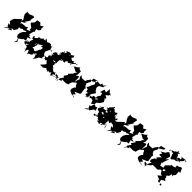

<svg xmlns="http://www.w3.org/2000/svg" viewBox="500 -3092 5295 5295"><g transform="rotate(45 3147.0 -445.0)"><path d="M272 -283 285 -285 368 -290 411 -324 453 -314 533 -355 523 -313 478 -274 431 -187V-127L421 -133L445 -71L501 -43L525 11L493 112L555 32L513 -55L607 -117L610 -140L699 -156L670 -257L766 -284L662 -311L689 -343L641 -344L674 -480L699 -494L678 -585L751 -605L786 -663L767 -691L774 -782L690 -729L630 -794L528 -777L516 -682L444 -604L479 -569L555 -514L569 -440L534 -461L606 -431L497 -383L480 -463L430 -424L358 -423L265 -407L271 -361L241 -432L293 -461L369 -510L305 -499L342 -544L406 -650L386 -647L410 -771L367 -787L259 -742L273 -740L151 -746L169 -759L161 -657L196 -582L211 -567L247 -507L228 -460L206 -503L69 -374L59 -357V-374L27 -313L5 -227L92 -151L24 -164L61 -80L135 -59L149 -72L73 -56L9 33L113 -56L165 -78L218 -105L224 -81L119 -19L202 -128H261L324 -232L305 -254L312 -289L281 -324Z M952 -256C963 -296 933 -272 994 -352C1000 -288 1008 -285 994 -338C998 -313 1056 -350 1034 -332C1064 -369 1067 -358 1137 -399C1112 -359 1152 -404 1102 -329C1181 -361 1165 -335 1175 -362C1178 -270 1152 -256 1162 -271C1170 -261 1144 -266 1121 -195C1124 -184 1091 -140 1076 -142C1132 -186 1107 -123 1080 -137C1079 -120 1031 -73 1101 -145C1048 -117 1041 -107 1025 -156C977 -145 937 -165 964 -164C946 -137 951 -97 976 -157C978 -85 968 -162 979 -147C934 -167 989 -197 989 -197C970 -245 1043 -293 978 -345L960 -239ZM1398 -454C1343 -466 1396 -444 1343 -470C1364 -490 1351 -531 1319 -462C1354 -515 1302 -557 1384 -576C1310 -549 1328 -516 1254 -564C1263 -496 1240 -560 1251 -469C1287 -527 1298 -548 1263 -572C1190 -585 1161 -543 1142 -540C1129 -560 1069 -591 1075 -591C1026 -595 1089 -559 1075 -530C1051 -549 984 -513 996 -549C1041 -535 985 -534 926 -462C1021 -440 960 -470 1025 -482C968 -514 991 -563 996 -543C1000 -547 986 -499 1001 -542C956 -449 973 -464 906 -398C994 -451 931 -410 947 -462C962 -431 913 -506 951 -495C888 -472 909 -495 875 -472C934 -454 832 -402 841 -396C799 -374 833 -444 814 -373C764 -422 816 -399 788 -433C790 -400 735 -400 786 -330C766 -292 852 -361 824 -284C825 -300 848 -325 824 -316C774 -194 778 -230 818 -203C740 -200 778 -183 704 -162C721 -204 790 -210 767 -173C686 -160 698 -96 677 -118C751 -51 809 -55 766 -126C770 -113 842 -128 824 -156C873 -134 811 -187 830 -115C811 -165 796 -55 796 -55C853 -51 822 -87 849 -34C829 -37 871 10 847 35C830 3 846 0 831 27C913 5 861 91 885 88C894 24 911 -20 920 -22C957 -25 948 -33 991 104C965 28 1076 36 1104 -17C1084 -46 1077 -69 1129 -45C1113 -85 1130 -95 1180 -115C1177 -62 1136 -71 1127 -35L1160 -86L1192 -1L1191 66L1263 -36L1262 -27L1280 -80L1373 -132L1342 -158L1366 -207L1314 -254L1290 -322L1336 -423L1398 -474L1414 -468L1431 -550L1407 -417Z M2012 -19 2091 -96 2054 -67C2067 -72 2054 -50 2059 -74C1985 -74 1990 -125 2004 -96C1934 -98 1951 -126 1942 -53C1872 -103 1932 -109 1924 -121C1834 -60 1844 -92 1769 -140C1751 -148 1789 -181 1773 -116C1776 -109 1753 -175 1828 -107C1733 -192 1724 -183 1696 -211C1692 -171 1699 -183 1706 -191C1718 -226 1714 -235 1740 -221C1681 -280 1742 -291 1709 -304C1715 -322 1626 -278 1699 -327C1643 -259 1694 -287 1605 -314C1653 -314 1692 -345 1728 -289C1751 -379 1702 -401 1729 -396C1737 -332 1732 -346 1742 -444C1800 -464 1798 -419 1779 -489C1769 -442 1744 -480 1715 -488C1709 -485 1798 -423 1746 -474C1775 -479 1820 -532 1729 -609C1717 -596 1799 -579 1764 -573C1764 -560 1729 -547 1762 -498C1808 -471 1761 -466 1862 -539C1783 -481 1801 -478 1889 -480C1855 -537 1905 -554 1924 -567C1948 -535 1959 -546 2055 -610C2053 -546 1956 -585 2002 -577L2032 -551L2066 -615L2168 -708C2170 -672 2193 -658 2096 -695C2124 -676 2079 -659 2095 -642C2110 -676 2073 -682 2045 -621C2108 -604 2049 -678 2040 -591C2085 -638 2035 -689 2065 -700C1952 -635 1996 -693 1948 -685C1948 -726 1886 -674 1964 -764C1963 -786 1930 -772 1942 -810C1900 -793 1903 -771 1861 -761C1827 -712 1845 -685 1865 -717C1792 -700 1856 -694 1846 -781C1745 -796 1772 -759 1694 -750C1742 -720 1734 -709 1751 -727C1711 -726 1713 -633 1664 -654C1691 -653 1709 -717 1665 -698C1640 -681 1697 -677 1633 -646C1647 -618 1575 -528 1650 -564C1650 -564 1654 -513 1655 -564C1620 -520 1611 -553 1600 -611C1645 -553 1682 -572 1625 -530C1627 -521 1581 -485 1595 -525C1597 -467 1569 -540 1571 -511C1524 -575 1551 -490 1557 -526C1510 -519 1517 -527 1461 -438C1515 -423 1495 -422 1507 -457C1527 -381 1439 -394 1450 -391C1492 -436 1449 -385 1486 -418C1469 -391 1508 -384 1494 -318C1484 -381 1456 -344 1433 -301C1484 -236 1402 -214 1354 -248C1400 -168 1415 -235 1411 -161C1435 -172 1468 -164 1477 -135C1447 -178 1489 -204 1524 -138C1489 -152 1567 -129 1556 -89C1503 -111 1562 -73 1572 -111C1566 -102 1490 -9 1447 35C1558 49 1514 2 1547 43C1653 -29 1663 -37 1598 -56C1668 23 1669 -9 1691 -8C1674 -32 1615 49 1710 -16C1641 -36 1713 18 1706 30C1704 44 1739 26 1739 -38C1728 33 1811 4 1813 -46C1813 -46 1826 32 1867 47C1843 63 1880 26 1895 8C1901 -30 1902 16 1875 -24C1969 -77 1920 -40 1961 -61C1975 -30 1968 -75 1992 -51C2059 -1 2025 12 2082 27C2019 28 2050 15 2015 -22C2054 -14 2075 -31 2034 -47C2008 -22 1997 -13 1881 12L2025 -43Z M2717 -1 2660 -22 2719 -78 2649 -111 2784 -171 2809 -199 2782 -365 2804 -382 2733 -448 2737 -474 2707 -488 2774 -627 2752 -650 2763 -739 2889 -772 2888 -810 2898 -729 2783 -652 2728 -666 2659 -571 2644 -519 2631 -525 2522 -517 2461 -570V-505L2502 -452L2478 -389L2456 -302L2451 -336L2452 -453L2434 -498L2347 -452L2375 -512L2374 -626L2292 -656L2290 -697L2213 -633L2169 -613L2093 -522L2153 -585L2266 -522L2328 -528L2285 -489L2264 -432L2169 -335L2193 -311L2120 -205L2166 -185L2096 -87L2102 -45L2088 24L2074 -18L2189 -77L2153 -106H2305L2372 -130L2379 -124L2390 -179L2414 -247L2519 -333C2543 -294 2568 -257 2590 -216L2586 -265L2530 -327L2491 -353L2534 -303L2552 -259L2614 -187L2629 -138L2620 -231L2555 -184L2553 -177L2529 -107L2540 -50L2636 -4L2694 -2L2713 -13L2769 29L2687 -6Z M3426 -732 3378 -776 3367 -760 3284 -849 3272 -709 3188 -735 3149 -599 3211 -624 3232 -542 3177 -457 3181 -393C3260 -449 3269 -423 3203 -367C3177 -361 3211 -443 3091 -396C3093 -361 3116 -384 3058 -335C3015 -353 2986 -324 3011 -350C3005 -440 3043 -384 3004 -486C3005 -468 3011 -453 3018 -387L3094 -502L3044 -531L3006 -601L2996 -598L3000 -678L3024 -706L3119 -754V-780L3147 -856L3085 -788L3030 -810L3008 -752L2887 -762L2847 -740L2897 -648L2840 -537L2823 -484C2819 -455 2817 -515 2795 -429C2849 -407 2883 -420 2853 -436C2865 -372 2865 -396 2864 -324C2874 -384 2859 -315 2940 -356C2881 -267 2904 -249 2991 -269C2976 -259 2939 -250 2998 -268C2923 -224 2936 -221 2977 -231C3001 -274 3027 -221 3009 -339L3065 -280L3093 -309L3163 -294L3205 -195L3280 -263C3268 -224 3257 -186 3245 -147L3203 -141L3253 -23L3147 25L3256 -64L3261 -34L3295 -32L3369 -141L3427 -150L3392 -257L3393 -250L3343 -224L3328 -238L3272 -255L3285 -290L3283 -321L3359 -382L3419 -477L3380 -551L3350 -576L3378 -571L3398 -600L3315 -649L3390 -705L3377 -724Z M3654 -317C3654 -297 3648 -320 3611 -389C3691 -344 3626 -363 3708 -371C3743 -442 3701 -412 3728 -457C3745 -395 3739 -354 3669 -318C3671 -369 3723 -335 3781 -360C3759 -294 3775 -355 3795 -370C3772 -309 3802 -285 3746 -301C3799 -298 3811 -309 3866 -291C3895 -279 3906 -273 3944 -322L3899 -328L3811 -395L3748 -348L3729 -412L3656 -321ZM3860 -173C3790 -204 3794 -181 3834 -129C3836 -174 3848 -133 3738 -183C3721 -157 3693 -156 3671 -206C3684 -207 3682 -120 3666 -173C3639 -138 3678 -140 3728 -220C3643 -234 3608 -206 3614 -199C3650 -186 3610 -247 3562 -235C3637 -296 3565 -263 3602 -265L3627 -261L3623 -273L3696 -163V-201L3793 -158L3851 -231L3936 -168L3943 -192C3957 -248 3992 -229 4018 -187C3983 -214 4043 -215 4052 -262C4041 -236 4037 -247 4038 -294C4112 -343 4076 -367 4000 -331C3999 -384 4057 -377 4007 -421C4001 -431 3961 -387 4011 -367C3977 -384 3903 -397 3955 -419C3917 -456 3950 -426 3912 -406C3897 -429 3891 -462 3902 -472C3922 -435 3959 -419 3902 -495C3913 -461 3929 -589 3846 -495C3789 -500 3778 -555 3765 -576C3800 -515 3762 -571 3774 -545C3697 -519 3772 -602 3714 -537C3770 -571 3756 -578 3728 -601C3738 -599 3702 -554 3628 -479V-452C3649 -478 3666 -473 3598 -436C3572 -475 3590 -386 3605 -430C3658 -401 3647 -369 3622 -359C3532 -349 3560 -329 3527 -354C3549 -391 3502 -349 3528 -409C3504 -350 3465 -339 3467 -356C3428 -294 3421 -342 3426 -277C3414 -333 3423 -325 3467 -346C3514 -351 3435 -306 3473 -319C3441 -257 3461 -291 3439 -289C3413 -198 3488 -217 3421 -199C3494 -234 3514 -168 3563 -194C3573 -217 3521 -216 3522 -158C3536 -117 3557 -100 3581 -85C3519 -119 3538 -36 3487 -23C3487 -23 3443 -39 3464 -72C3525 -62 3501 -80 3566 -125C3559 -108 3493 -24 3586 -71C3586 -85 3641 -28 3637 -73C3596 -49 3617 -16 3684 -26C3605 42 3695 0 3676 43C3678 -2 3697 34 3755 41C3757 -16 3772 -9 3748 -13C3806 -33 3790 -24 3827 -17C3762 7 3785 28 3815 25C3817 -47 3884 -7 3885 -110C3877 -90 3971 -83 3895 -36C3948 -10 3918 -12 3957 -13C3884 45 3960 -35 3914 -55C3926 -36 3931 -43 3930 -82L3857 -86L3871 -159L3870 -239L3832 -285L3823 -173L3910 -195Z M4286 -283 4299 -285 4382 -290 4425 -324 4467 -314 4547 -355 4537 -313 4492 -274 4445 -187V-127L4435 -133L4459 -71L4515 -43L4539 11L4507 112L4569 32L4527 -55L4621 -117L4624 -140L4713 -156L4684 -257L4780 -284L4676 -311L4703 -343L4655 -344L4688 -480L4713 -494L4692 -585L4765 -605L4800 -663L4781 -691L4788 -782L4704 -729L4644 -794L4542 -777L4530 -682L4458 -604L4493 -569L4569 -514L4583 -440L4548 -461L4620 -431L4511 -383L4494 -463L4444 -424L4372 -423L4279 -407L4285 -361L4255 -432L4307 -461L4383 -510L4319 -499L4356 -544L4420 -650L4400 -647L4424 -771L4381 -787L4273 -742L4287 -740L4165 -746L4183 -759L4175 -657L4210 -582L4225 -567L4261 -507L4242 -460L4220 -503L4083 -374L4073 -357V-374L4041 -313L4019 -227L4106 -151L4038 -164L4075 -80L4149 -59L4163 -72L4087 -56L4023 33L4127 -56L4179 -78L4232 -105L4238 -81L4133 -19L4216 -128H4275L4338 -232L4319 -254L4326 -289L4295 -324Z M5344 -1 5287 -22 5346 -78 5276 -111 5411 -171 5436 -199 5409 -365 5431 -382 5360 -448 5364 -474 5334 -488 5401 -627 5379 -650 5390 -739 5516 -772 5515 -810 5525 -729 5410 -652 5355 -666 5286 -571 5271 -519 5258 -525 5149 -517 5088 -570V-505L5129 -452L5105 -389L5083 -302L5078 -336L5079 -453L5061 -498L4974 -452L5002 -512L5001 -626L4919 -656L4917 -697L4840 -633L4796 -613L4720 -522L4780 -585L4893 -522L4955 -528L4912 -489L4891 -432L4796 -335L4820 -311L4747 -205L4793 -185L4723 -87L4729 -45L4715 24L4701 -18L4816 -77L4780 -106H4932L4999 -130L5006 -124L5017 -179L5041 -247L5146 -333C5170 -294 5195 -257 5217 -216L5213 -265L5157 -327L5118 -353L5161 -303L5179 -259L5241 -187L5256 -138L5247 -231L5182 -184L5180 -177L5156 -107L5167 -50L5263 -4L5321 -2L5340 -13L5396 29L5314 -6Z M6015 -918C6055 -889 6023 -897 6035 -851C5979 -883 6005 -845 5935 -846C5982 -779 5945 -766 6036 -769C6033 -777 5944 -756 5967 -826C5911 -783 5950 -799 5919 -829C5928 -850 5900 -911 5846 -919C5840 -892 5927 -948 5904 -958C5872 -972 5849 -916 5847 -1002L5812 -917L5802 -938L5755 -889L5663 -856L5633 -855C5670 -841 5662 -864 5678 -853C5618 -808 5699 -821 5625 -812C5660 -873 5676 -872 5739 -818C5734 -859 5714 -854 5777 -824C5743 -815 5814 -731 5813 -676C5855 -793 5781 -749 5806 -685C5846 -735 5751 -683 5855 -676C5850 -702 5968 -748 5906 -737C6008 -715 6027 -790 6033 -810C6049 -756 6034 -784 5997 -808C6011 -774 6023 -771 5939 -786C6058 -827 5999 -753 6077 -837C6013 -796 6023 -774 6069 -779C6031 -801 6091 -849 6148 -908C6118 -902 6075 -895 6162 -936C6161 -920 6183 -911 6163 -866L6191 -928L6141 -944L6076 -935L6059 -932L5983 -923L5978 -937ZM6066 -3 6052 -81 6147 -134 6148 -155 6105 -180 6104 -226 6042 -295 6051 -253 6130 -311 6152 -401 6209 -366 6199 -411 6246 -461 6234 -593 6294 -580 6238 -700 6251 -705 6204 -718 6137 -680 6080 -667 6091 -598 6014 -574 5954 -579 5971 -562 5866 -459 5853 -439 5837 -467 5862 -364 5755 -339 5723 -438 5752 -437 5754 -483 5813 -642 5732 -562 5775 -698 5747 -735 5676 -777 5641 -752 5612 -696 5485 -620 5564 -618 5526 -561 5533 -530 5631 -535 5524 -430 5565 -387 5513 -380 5457 -279 5473 -217 5532 -236 5462 -92 5523 -57 5473 -75 5475 -26 5384 -99 5395 -124 5502 -104 5577 -173 5598 -210H5675L5736 -209L5793 -212L5839 -272L5907 -265L5889 -337L6001 -378L5957 -396L5944 -304L5876 -275L5937 -184L5991 -180L5892 -93L6019 -46L5995 -41L6028 16L6143 -5L6160 39L6116 52L6111 7Z"/></g></svg>

Font: Hussar Lance
Style: ExBdObl
Weight: 700
Foundry: Cannot Into Space Fonts, PlusOne Fonts
Version: Version 2.270